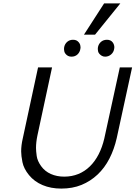

<svg xmlns="http://www.w3.org/2000/svg" viewBox="-20 -1095 794 1125"><path d="M339 10Q278 10 229.5 -10.5Q181 -31 150 -69Q119 -107 111.5 -145Q104 -183 104 -208Q104 -243 113 -282L203 -700H285L199 -300Q191 -261 191 -228Q191 -211 195 -181.5Q199 -152 221 -121.5Q243 -91 278 -75.5Q313 -60 356 -60Q401 -60 439 -75.5Q477 -91 507 -120.5Q537 -150 558 -191Q579 -232 591 -283L682 -700H754L664 -286Q649 -220 621 -165.5Q593 -111 551.5 -72Q510 -33 457.5 -11.5Q405 10 339 10ZM399 -763Q387 -763 378.5 -767.5Q370 -772 364 -779.5Q358 -787 356.5 -795Q355 -803 355 -808Q355 -814 356 -819Q360 -838 374 -850Q388 -862 408 -862Q420 -862 428 -858Q436 -854 442 -846.5Q448 -839 450 -831.5Q452 -824 452 -818Q452 -814 451 -809Q448 -789 434 -776Q420 -763 399 -763ZM596 -763Q585 -763 576.5 -768Q568 -773 562 -780Q556 -787 554.5 -795Q553 -803 553 -808Q553 -814 554 -819Q558 -838 572 -850Q586 -862 607 -862Q618 -862 626.5 -858Q635 -854 640.5 -846.5Q646 -839 648 -831.5Q650 -824 650 -818Q650 -814 649 -809Q646 -789 631 -776Q616 -763 596 -763ZM472 -892 590 -1075H685L537 -892Z"/></svg>

Font: Isabella Sans
Style: Italic
Weight: 400
Italic angle: -12°
Designer: Christian Thalmann (Catharsis Fonts), Cristiano Sobral
Foundry: The Isabella Sans Project Authors
Version: Version 2.026; ttfautohint (v1.8.4.7-5d5b-dirty)